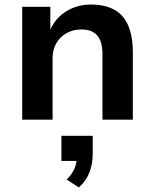

<svg xmlns="http://www.w3.org/2000/svg" viewBox="-20 -528 682 847"><path d="M78 0V-498H202V-398Q227 -451 274.5 -479.5Q322 -508 381 -508Q442 -508 483.5 -485.5Q525 -463 545.5 -415.5Q566 -368 566 -295V0H432V-290Q432 -325 422.5 -349Q413 -373 392.5 -385.5Q372 -398 339 -398Q302 -398 273 -381.5Q244 -365 228 -336.5Q212 -308 212 -272V0ZM328 299 274 264Q298 241 308.5 215.5Q319 190 319 165L347 182H251V71H389V151Q389 194 375 231.5Q361 269 328 299Z"/></svg>

Font: Nunito Sans 8pt
Style: Bold
Weight: 700
Version: Version 3.101;gftools[0.9.27]